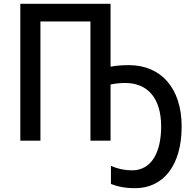

<svg xmlns="http://www.w3.org/2000/svg" viewBox="-20 -734 1008 1002"><path d="M557 -386V-714H86V0H191V-622H452V0H557V-293C578 -298 610 -301 633 -301C748 -301 821 -225 821 -74C821 62 770 155 669 155C630 155 595 147 559 132V226C595 240 632 248 686 248C831 248 928 131 928 -74C928 -273 821 -394 653 -394C623 -394 586 -392 557 -386Z"/></svg>

Font: Noto Sans SemiCondensed Medium
Style: Regular
Weight: 500
Width: 4
Designer: Monotype Design Team
Foundry: Monotype Imaging Inc.
Version: Version 2.013